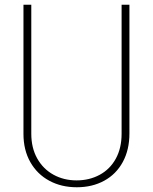

<svg xmlns="http://www.w3.org/2000/svg" viewBox="-20 -770 645 810"><path d="M79 -205V-750H112V-206Q112 -146 137 -101.5Q162 -57 205.5 -33Q249 -9 303 -9Q357 -9 400.5 -32.5Q444 -56 468.5 -100.5Q493 -145 493 -206V-750H526V-207Q526 -138 498 -86.5Q470 -35 419.5 -7.5Q369 20 304 20Q239 20 188 -7.5Q137 -35 108 -86Q79 -137 79 -205Z"/></svg>

Font: Poiret One
Style: Regular
Weight: 400
Designer: Denis Masharov (denis.masharov@gmail.com), Cyreal (Charset Expansion)
Foundry: Denis Masharov
Version: Version 1.101